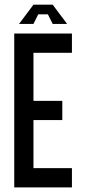

<svg xmlns="http://www.w3.org/2000/svg" viewBox="-20 -812 373 832"><path d="M291.7 -83.3V0H41.7V-666.7H291.7V-583.3H125V-375H250V-291.7H125V-83.3ZM208.3 -791.7 270.8 -708.3H208.3L187.5 -750H145.8L125 -708.3H62.5L125 -791.7Z"/></svg>

Font: Yulong
Style: Regular
Weight: 400
Designer: GGBotNet
Foundry: f0n7.com
Version: 1.00